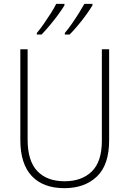

<svg xmlns="http://www.w3.org/2000/svg" viewBox="-20 -971 674 1001"><path d="M549 -240Q549 -111 485 -50.5Q421 10 316 10Q205 10 145.5 -53.5Q86 -117 86 -241V-714H124V-243Q124 -132 174.5 -79Q225 -26 317 -26Q406 -26 458.5 -77Q511 -128 511 -237V-714H549ZM462 -943Q450 -923 430 -895Q410 -867 386.5 -839Q363 -811 343 -791H318V-799Q335 -819 354.5 -847Q374 -875 391.5 -903Q409 -931 420 -951H462ZM316 -943Q304 -923 284 -895.5Q264 -868 240.5 -840Q217 -812 197 -791H172V-799Q189 -819 208.5 -847Q228 -875 245.5 -902.5Q263 -930 273 -951H316Z"/></svg>

Font: Noto Sans Kannada SemiCondensed ExtraLight
Style: Regular
Weight: 200
Width: 4
Designer: Jelle Bosma - Monotype Design Team
Foundry: Monotype Imaging Inc.
Version: Version 2.005; ttfautohint (v1.8.4.7-5d5b)